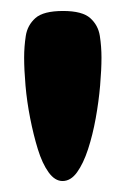

<svg xmlns="http://www.w3.org/2000/svg" viewBox="-20 -708 229 350"><path d="M94 -378Q80 -378 68.5 -394Q57 -410 49 -436Q41 -462 35 -492.5Q29 -523 26.5 -552Q24 -581 24 -603Q24 -623 27 -642.5Q30 -662 44.5 -675Q59 -688 95 -688Q130 -688 144.5 -675Q159 -662 162 -642.5Q165 -623 165 -603Q165 -581 162.5 -552Q160 -523 154.5 -492.5Q149 -462 140.5 -436Q132 -410 120.5 -394Q109 -378 94 -378Z"/></svg>

Font: Fredoka SemiBold
Style: Regular
Weight: 600
Designer: Ben Nathan
Foundry: Milena B. Brandão, Ben Nathan
Version: Version 2.001